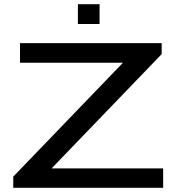

<svg xmlns="http://www.w3.org/2000/svg" viewBox="-20 -892 854 912"><path d="M43 0V-53L564 -594H75V-687H748V-635L225 -92H755V0ZM350 -778V-872H453V-778Z"/></svg>

Font: Archivo Expanded
Style: Regular
Weight: 400
Width: 7
Designer: Hector Gatti
Foundry: Omnibus-Type
Version: Version 2.001